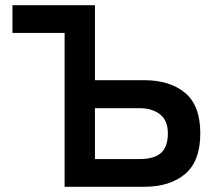

<svg xmlns="http://www.w3.org/2000/svg" viewBox="-20 -720 828 740"><path d="M229 0V-593H28V-700H346V-411H534Q635 -411 693.5 -362Q752 -313 752 -206Q752 -99 693.5 -49.5Q635 0 534 0ZM346 -107H519Q574 -107 600.5 -130.5Q627 -154 627 -206Q627 -256 596.5 -279.5Q566 -303 519 -303H346Z"/></svg>

Font: Zen Kaku Gothic New
Style: Bold
Weight: 700
Designer: Yoshimichi Ohira
Foundry: Positype
Version: Version 1.002